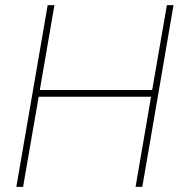

<svg xmlns="http://www.w3.org/2000/svg" viewBox="-20 -731 726 751"><path d="M536.6 0H510.3L570.8 -352.5H131.3L70.3 0H43.9L166.5 -710.9H192.9L135.7 -378.9H575.2L632.8 -710.9H658.7Z"/></svg>

Font: Roboto Thin
Style: Italic
Weight: 250
Italic angle: -12°
Designer: Google
Version: Version 2.134; 2016